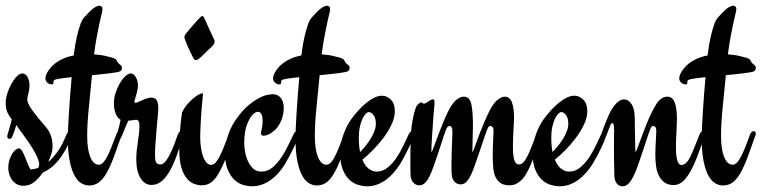

<svg xmlns="http://www.w3.org/2000/svg" viewBox="-28 -651 2705 682"><path d="M143.6 -75.7 150.4 -81.5Q160.6 -90.8 176.5 -112.3Q192.4 -133.8 208 -172.9Q213.4 -185.1 221.7 -185.1Q228.5 -185.1 228.5 -177.2Q228.5 -174.3 227.1 -169.9Q215.8 -138.2 202.9 -115.7Q189.9 -93.3 176.3 -77.6Q162.6 -62 149.2 -52.5Q135.7 -43 124 -38.1Q111.3 -19 94.5 -5.1Q77.6 8.8 55.2 8.8Q40.5 8.8 30.3 2.4Q20 -3.9 13.7 -13.2Q7.3 -22.5 4.4 -33.4Q1.5 -44.4 1.5 -53.2Q1.5 -69.8 5.6 -83Q9.8 -96.2 15.6 -105.5Q21.5 -114.7 28.1 -119.4Q34.7 -124 39.1 -124Q44.9 -124 50.8 -114.3Q56.6 -104.5 63.5 -86.9Q73.2 -60.5 80.1 -48.8Q87.4 -49.8 94.2 -51Q101.1 -52.2 107.9 -54.7Q111.3 -61.5 111.3 -66.9Q111.3 -75.7 106.4 -87.6Q101.6 -99.6 94 -113Q86.4 -126.5 77.1 -140.4Q67.9 -154.3 58.8 -166.7Q49.8 -179.2 42 -189.7Q34.2 -200.2 29.8 -207Q26.4 -195.8 23.9 -187.7Q21.5 -179.7 19 -173.8Q15.6 -164.1 12.9 -160.9Q10.3 -157.7 5.9 -157.7Q-2 -157.7 -2 -167Q-2 -170.4 -1 -173.3Q2.9 -186 5.6 -196Q8.3 -206.1 10.3 -212.9Q12.2 -221.2 13.7 -227.1Q5.4 -237.3 -1.2 -250.7Q-7.8 -264.2 -7.8 -285.2Q-7.8 -300.3 -2.2 -318.6Q3.4 -336.9 12.2 -352.8Q21 -368.7 31.5 -379.4Q42 -390.1 51.8 -390.1Q57.6 -390.1 62.3 -386.5Q66.9 -382.8 70.1 -377Q73.2 -371.1 75 -363.5Q76.7 -356 76.7 -348.6Q76.7 -332 70.8 -311Q70.3 -309.1 69.6 -305.4Q68.8 -301.8 68.8 -297.9Q68.8 -283.7 87.4 -258.3Q106 -232.9 133.8 -201.2Q147 -186 152.8 -169.2Q158.7 -152.3 158.7 -130.4Q158.7 -123.5 157.2 -115.5Q155.8 -107.4 153.8 -102.1Z M403.8 -169.9Q388.2 -125 375.7 -91.8Q363.3 -58.6 350.6 -36.4Q337.9 -14.2 323.2 -3.2Q308.6 7.8 288.1 7.8Q276.4 7.8 263.2 1.2Q250 -5.4 238.8 -23.9Q227.5 -42.5 220.2 -75.9Q212.9 -109.4 212.9 -163.1Q212.9 -177.2 214.1 -200.4Q215.3 -223.6 217 -252.2Q218.8 -280.8 221.2 -312.7Q223.6 -344.7 226.6 -377Q224.1 -376.5 222.2 -376.2Q220.2 -376 217.8 -376Q191.4 -373 179.2 -370.8Q167 -368.7 164.6 -366.2Q162.1 -364.3 162.1 -361.6Q162.1 -358.9 161.9 -356.7Q161.6 -354.5 160.4 -352.8Q159.2 -351.1 155.3 -351.1Q152.8 -351.1 149.2 -352.3Q145.5 -353.5 141.8 -356.2Q138.2 -358.9 135.7 -363Q133.3 -367.2 133.3 -373Q133.3 -378.4 135.5 -384.3Q137.7 -390.1 141.1 -395.5Q144.5 -401.4 151.1 -409.7Q157.7 -418 168.7 -426.5Q179.7 -435.1 195.8 -442.4Q211.9 -449.7 233.9 -454.1Q236.3 -474.6 239 -490.5Q241.7 -506.3 244.6 -518.8Q247.6 -531.2 250.2 -541.3Q252.9 -551.3 255.9 -559.6Q261.7 -578.6 270.5 -588.6Q279.3 -598.6 290.5 -609.9Q302.7 -622.1 311.3 -626.2Q319.8 -630.4 324.2 -630.9Q328.6 -630.9 332.3 -628.2Q335.9 -625.5 335.9 -618.7Q335.9 -614.7 335.4 -612.1Q335 -609.4 334.5 -607.4Q333 -602.1 329.8 -588.4Q326.7 -574.7 322.5 -554.9Q318.4 -535.2 314 -510.5Q309.6 -485.8 306.2 -458Q332.5 -456.1 350.3 -451.4Q368.2 -446.8 372.1 -445.8Q380.4 -442.9 383.3 -440.4Q386.2 -438 388.7 -432.1Q390.6 -428.2 393.3 -425.8Q396 -423.3 398.7 -421.4Q401.4 -419.4 403.3 -417Q405.3 -414.6 405.3 -410.2Q405.3 -406.2 403.3 -402.6Q401.4 -398.9 398.9 -397.9Q395.5 -396 386.2 -394.3Q377 -392.6 363.8 -390.9Q350.6 -389.2 333.7 -387.5Q316.9 -385.7 298.8 -383.8Q293 -323.2 287.4 -267.1Q281.7 -210.9 281.7 -167Q281.7 -144.5 284.4 -126Q287.1 -107.4 292.5 -94Q297.9 -80.6 305.4 -73.2Q313 -65.9 322.8 -65.9Q331.5 -65.9 338.9 -74Q346.2 -82 353.5 -96.2Q360.8 -110.4 368.4 -129.9Q376 -149.4 384.8 -172.9Q389.2 -185.1 397.5 -185.1Q405.3 -185.1 405.3 -176.3Q405.3 -174.8 404.8 -172.9Q404.3 -170.9 403.8 -169.9Z M623 -169.9Q611.8 -131.8 600.1 -99.6Q588.4 -67.4 575.2 -43.9Q562 -20.5 546.1 -7.3Q530.3 5.9 510.3 5.9Q485.8 5.9 470.9 -18.8Q456.1 -43.5 456.1 -84Q456.1 -101.6 457.8 -117.2Q459.5 -132.8 461.7 -147.5Q463.9 -162.1 465.6 -175.8Q467.3 -189.5 467.3 -202.6Q467.3 -216.8 463.9 -221.2Q460.4 -225.6 455.1 -225.6Q454.1 -225.6 453.1 -225.3Q452.1 -225.1 449.5 -224.9Q446.8 -224.6 441.7 -223.9Q436.5 -223.1 427.7 -222.2Q422.4 -210.4 418.9 -202.4Q415.5 -194.3 413.1 -188.5Q410.6 -182.6 408.9 -178.5Q407.2 -174.3 405.8 -169.9Q401.9 -160.6 398.9 -158.4Q396 -156.2 392.1 -156.2Q389.2 -156.2 387 -158.7Q384.8 -161.1 384.8 -165.5Q384.8 -168.5 386.2 -172.6Q387.7 -176.8 389.9 -183.3Q392.1 -189.9 394.8 -200.2Q397.5 -210.4 400.4 -225.6Q390.6 -230 383.5 -246.3Q376.5 -262.7 376.5 -284.7Q376.5 -302.7 382.6 -321.3Q388.7 -339.8 397.7 -355.2Q406.7 -370.6 417.2 -380.4Q427.7 -390.1 436 -390.1Q446.8 -390.1 454.3 -377.2Q461.9 -364.3 461.9 -347.7Q461.9 -338.9 460 -329.8Q458 -320.8 455.8 -313.2Q453.6 -305.7 451.7 -299.6Q449.7 -293.5 449.7 -290Q449.7 -285.6 453.1 -285.6Q455.6 -285.6 461.9 -288.1L485.8 -298.8Q499 -304.2 508.3 -304.2Q523.9 -304.2 529.1 -294.4Q534.2 -284.7 534.2 -265.6Q534.2 -257.3 532.2 -236.6Q530.3 -215.8 528.1 -190.7Q525.9 -165.5 524.2 -140.6Q522.5 -115.7 522.5 -100.1Q522.5 -83 526.1 -75Q529.8 -66.9 542 -66.9Q550.8 -66.9 559.3 -77.1Q567.9 -87.4 575.7 -103Q583.5 -118.7 590.6 -137.2Q597.7 -155.8 603.5 -172.9Q607.9 -185.1 616.2 -185.1Q624 -185.1 624 -176.3Q624 -174.8 623.8 -173.3Q623.5 -171.9 623 -169.9Z M732.9 -509.8Q734.4 -506.8 734.4 -503.4Q734.4 -494.1 722.7 -483.9Q712.9 -475.1 704.6 -466.8Q696.3 -458.5 689.5 -451.9Q682.6 -445.3 677.2 -441.4Q671.9 -437.5 668.5 -437.5Q666 -437.5 663.8 -438.5Q661.6 -439.5 659.7 -442.9Q653.8 -454.1 647.9 -466.3Q642.1 -478.5 637.5 -489.3Q632.8 -500 629.9 -508.1Q627 -516.1 627 -519Q627 -524.4 631.8 -530.8Q633.8 -533.7 640.9 -542Q647.9 -550.3 656 -559.6Q664.1 -568.8 671.1 -576.7Q678.2 -584.5 680.7 -586.9Q686.5 -593.8 690.4 -593.8Q694.8 -593.8 697.3 -587.4Q698.7 -584 703.9 -572.8Q709 -561.5 714.8 -548.6Q720.7 -535.6 726.1 -524.4Q731.4 -513.2 732.9 -509.8ZM797.9 -185.1Q800.8 -185.1 803 -182.9Q805.2 -180.7 805.2 -176.8Q805.2 -173.3 803.7 -169.9Q792.5 -137.7 783 -111.3Q773.4 -85 763.7 -64.5Q749.5 -33.7 736.6 -17.3Q723.6 -1 707.5 4.4Q703.6 5.4 698.7 6.3Q693.8 7.3 688.5 7.3Q676.3 7.3 662.4 2.4Q648.4 -2.4 636.5 -16.1Q624.5 -29.8 616.7 -54.4Q608.9 -79.1 608.9 -118.7Q608.9 -153.8 611.3 -186.3Q613.8 -218.8 618.7 -252Q626 -267.1 636.5 -279.5Q647 -292 657.7 -301Q668.5 -310.1 677.5 -314.9Q686.5 -319.8 690.9 -319.8Q692.9 -319.8 692.9 -315.4Q692.9 -311.5 691.7 -302Q690.4 -292.5 689 -275.4Q687.5 -258.3 685.8 -231.7Q684.1 -205.1 683.1 -167Q683.1 -145 685.8 -126.5Q688.5 -107.9 693.6 -94.2Q698.7 -80.6 706.1 -73Q713.4 -65.4 722.2 -65.4Q730.5 -65.4 737.8 -73.5Q745.1 -81.5 752.4 -95.9Q759.8 -110.4 767.6 -130.1Q775.4 -149.9 784.2 -172.9Q789.1 -185.1 797.9 -185.1Z M1027.3 -185.1Q1034.2 -185.1 1034.2 -176.8Q1034.2 -173.3 1032.7 -168.5Q1025.4 -147.9 1016.8 -129.9Q1008.3 -111.8 1001 -98.1Q992.2 -82 984.4 -68.4Q974.1 -51.3 961.4 -36.9Q948.7 -22.5 934.1 -12Q919.4 -1.5 902.6 4.6Q885.7 10.7 866.7 10.7Q852.5 10.7 835.9 5.9Q819.3 1 804.9 -12.2Q790.5 -25.4 780.8 -48.6Q771 -71.8 771 -108.4Q771 -137.7 782.7 -172.6Q794.4 -207.5 820.8 -241.2Q837.9 -263.2 855.2 -277.6Q872.6 -292 888.4 -300.8Q904.3 -309.6 918 -313Q931.6 -316.4 941.9 -316.4Q948.7 -316.4 955.6 -313.7Q962.4 -311 967.8 -305.2Q973.1 -299.3 976.6 -289.8Q980 -280.3 980 -267.1Q980 -252.4 975.8 -237.1Q971.7 -221.7 962.9 -207Q956.1 -195.8 948 -188.5Q939.9 -181.2 932.4 -176.8Q924.8 -172.4 918.7 -170.7Q912.6 -168.9 909.2 -168.9Q898.9 -168.9 898.9 -177.2Q898.9 -182.6 901.9 -193.8Q904.8 -205.1 904.8 -220.2Q904.8 -223.6 904.5 -229.2Q904.3 -234.9 902.6 -240.2Q900.9 -245.6 897.5 -249.8Q894 -253.9 888.2 -253.9Q881.3 -253.9 873.3 -247.3Q865.2 -240.7 857.9 -227.1Q846.7 -207 843 -185.1Q839.4 -163.1 839.4 -145.5Q839.4 -130.4 842.5 -112.3Q845.7 -94.2 852.8 -78.4Q859.9 -62.5 871.6 -52Q883.3 -41.5 900.4 -41.5Q922.4 -41.5 939.7 -55.9Q957 -70.3 970.9 -91.1Q984.9 -111.8 995.6 -134.3Q1006.3 -156.7 1014.2 -172.9Q1020 -185.1 1027.3 -185.1Z M1212.4 -169.9Q1196.8 -125 1184.3 -91.8Q1171.9 -58.6 1159.2 -36.4Q1146.5 -14.2 1131.8 -3.2Q1117.2 7.8 1096.7 7.8Q1085 7.8 1071.8 1.2Q1058.6 -5.4 1047.4 -23.9Q1036.1 -42.5 1028.8 -75.9Q1021.5 -109.4 1021.5 -163.1Q1021.5 -177.2 1022.7 -200.4Q1023.9 -223.6 1025.6 -252.2Q1027.3 -280.8 1029.8 -312.7Q1032.2 -344.7 1035.2 -377Q1032.7 -376.5 1030.8 -376.2Q1028.8 -376 1026.4 -376Q1000 -373 987.8 -370.8Q975.6 -368.7 973.1 -366.2Q970.7 -364.3 970.7 -361.6Q970.7 -358.9 970.5 -356.7Q970.2 -354.5 969 -352.8Q967.8 -351.1 963.9 -351.1Q961.4 -351.1 957.8 -352.3Q954.1 -353.5 950.4 -356.2Q946.8 -358.9 944.3 -363Q941.9 -367.2 941.9 -373Q941.9 -378.4 944.1 -384.3Q946.3 -390.1 949.7 -395.5Q953.1 -401.4 959.7 -409.7Q966.3 -418 977.3 -426.5Q988.3 -435.1 1004.4 -442.4Q1020.5 -449.7 1042.5 -454.1Q1044.9 -474.6 1047.6 -490.5Q1050.3 -506.3 1053.2 -518.8Q1056.2 -531.2 1058.8 -541.3Q1061.5 -551.3 1064.5 -559.6Q1070.3 -578.6 1079.1 -588.6Q1087.9 -598.6 1099.1 -609.9Q1111.3 -622.1 1119.9 -626.2Q1128.4 -630.4 1132.8 -630.9Q1137.2 -630.9 1140.9 -628.2Q1144.5 -625.5 1144.5 -618.7Q1144.5 -614.7 1144 -612.1Q1143.6 -609.4 1143.1 -607.4Q1141.6 -602.1 1138.4 -588.4Q1135.3 -574.7 1131.1 -554.9Q1127 -535.2 1122.6 -510.5Q1118.2 -485.8 1114.7 -458Q1141.1 -456.1 1158.9 -451.4Q1176.8 -446.8 1180.7 -445.8Q1189 -442.9 1191.9 -440.4Q1194.8 -438 1197.3 -432.1Q1199.2 -428.2 1201.9 -425.8Q1204.6 -423.3 1207.3 -421.4Q1210 -419.4 1211.9 -417Q1213.9 -414.6 1213.9 -410.2Q1213.9 -406.2 1211.9 -402.6Q1210 -398.9 1207.5 -397.9Q1204.1 -396 1194.8 -394.3Q1185.5 -392.6 1172.4 -390.9Q1159.2 -389.2 1142.3 -387.5Q1125.5 -385.7 1107.4 -383.8Q1101.6 -323.2 1095.9 -267.1Q1090.3 -210.9 1090.3 -167Q1090.3 -144.5 1093 -126Q1095.7 -107.4 1101.1 -94Q1106.4 -80.6 1114 -73.2Q1121.6 -65.9 1131.3 -65.9Q1140.1 -65.9 1147.5 -74Q1154.8 -82 1162.1 -96.2Q1169.4 -110.4 1177 -129.9Q1184.6 -149.4 1193.4 -172.9Q1197.8 -185.1 1206.1 -185.1Q1213.9 -185.1 1213.9 -176.3Q1213.9 -174.8 1213.4 -172.9Q1212.9 -170.9 1212.4 -169.9Z M1436.5 -185.1Q1439.5 -185.1 1441.7 -183.1Q1443.8 -181.2 1443.8 -177.2Q1443.8 -173.3 1442.4 -169.9Q1435.1 -149.4 1426.5 -131.3Q1418 -113.3 1410.6 -99.1Q1401.9 -83 1393.6 -68.8Q1383.3 -52.7 1370.8 -38.3Q1358.4 -23.9 1343.8 -12.9Q1329.1 -2 1312 4.4Q1294.9 10.7 1275.9 10.7Q1261.7 10.7 1244.9 5.9Q1228 1 1213.6 -12.2Q1199.2 -25.4 1189.7 -48.3Q1180.2 -71.3 1180.2 -107.4Q1180.2 -124 1183.3 -141.1Q1186.5 -158.2 1192.1 -173.8Q1197.8 -189.5 1204.8 -203.1Q1211.9 -216.8 1219.2 -227.1Q1231.9 -244.6 1246.1 -260Q1260.3 -275.4 1274.7 -286.9Q1289.1 -298.3 1302.7 -304.7Q1316.4 -311 1328.1 -311Q1346.7 -311 1360.6 -296.9Q1374.5 -282.7 1374.5 -256.3Q1374.5 -233.4 1362.8 -208.7Q1351.1 -184.1 1333.5 -160.6Q1315.9 -137.2 1295.9 -117.2Q1275.9 -97.2 1259.3 -84Q1268.1 -62 1281.7 -51.8Q1295.4 -41.5 1309.6 -41.5Q1331.5 -41.5 1348.9 -55.7Q1366.2 -69.8 1380.1 -90.3Q1394 -110.8 1404.5 -133.3Q1415 -155.8 1423.3 -172.9Q1426.3 -178.7 1429.2 -181.9Q1432.1 -185.1 1436.5 -185.1ZM1246.6 -161.6Q1246.6 -132.8 1251 -110.8Q1260.7 -120.6 1270.8 -133.1Q1280.8 -145.5 1288.8 -158.7Q1296.9 -171.9 1302 -185.5Q1307.1 -199.2 1307.1 -211.9Q1307.1 -231.4 1298.8 -242.2Q1290.5 -252.9 1282.2 -252.9Q1277.3 -252.9 1271.2 -246.8Q1265.1 -240.7 1259.5 -229Q1253.9 -217.3 1250.2 -200.4Q1246.6 -183.6 1246.6 -161.6Z M1890.6 -185.1Q1897.5 -185.1 1897.5 -177.2Q1897.5 -174.3 1896 -169.9Q1884.8 -137.2 1874.8 -109.9Q1864.7 -82.5 1855 -61Q1849.1 -47.9 1842.3 -35.6Q1835.4 -23.4 1826.7 -13.9Q1817.9 -4.4 1806.6 1.5Q1795.4 7.3 1780.8 7.3Q1771 7.3 1761.7 4.6Q1752.4 2 1744.6 -5.1Q1736.8 -12.2 1731.4 -23.9Q1726.1 -35.6 1724.1 -53.2Q1723.1 -64 1722.7 -75.7Q1722.2 -87.4 1722.2 -99.1Q1722.2 -125.5 1723.6 -149.2Q1725.1 -172.9 1725.1 -185.1Q1725.1 -194.8 1721.9 -199.2Q1718.8 -203.6 1714.8 -203.6Q1709.5 -203.6 1706.8 -199.5Q1704.1 -195.3 1702.1 -189.9Q1699.7 -184.1 1694.8 -169.7Q1689.9 -155.3 1683.8 -137.2Q1677.7 -119.1 1670.9 -99.4Q1664.1 -79.6 1658.2 -63Q1650.9 -41.5 1644.3 -28.6Q1637.7 -15.6 1631.6 -8.3Q1625.5 -1 1619.6 1.5Q1613.8 3.9 1607.9 3.9Q1603 3.9 1597.7 2Q1592.3 0 1587.6 -4.4Q1583 -8.8 1579.8 -16.4Q1576.7 -23.9 1576.2 -35.2Q1575.7 -43 1575.7 -51Q1575.7 -59.1 1575.7 -67.4Q1575.7 -85.4 1576.2 -103.5Q1576.7 -121.6 1577.4 -137.2Q1578.1 -152.8 1578.6 -165.5Q1579.1 -178.2 1579.1 -185.1Q1579.1 -194.8 1575.9 -199.2Q1572.8 -203.6 1568.8 -203.6Q1564.5 -203.6 1561.3 -199.7Q1558.1 -195.8 1556.2 -190.4Q1553.7 -184.6 1548.8 -169.7Q1543.9 -154.8 1537.8 -136Q1531.7 -117.2 1524.9 -96.9Q1518.1 -76.7 1512.2 -60.1Q1504.4 -38.1 1497.8 -24.9Q1491.2 -11.7 1484.9 -4.6Q1478.5 2.4 1472.9 4.9Q1467.3 7.3 1461.4 7.3Q1456.5 7.3 1451.2 5.4Q1445.8 3.4 1441.2 -1.2Q1436.5 -5.9 1433.3 -13.4Q1430.2 -21 1430.2 -32.2Q1429.7 -46.9 1429.7 -59.1Q1429.7 -71.3 1429.7 -83.5Q1429.7 -100.6 1429.9 -118.9Q1430.2 -137.2 1431.2 -162.1Q1431.6 -184.1 1434.3 -203.6Q1437 -223.1 1440.4 -238Q1443.8 -252.9 1447 -262.7Q1450.2 -272.5 1452.1 -274.9Q1455.6 -278.8 1459.7 -283Q1463.9 -287.1 1467.8 -287.1Q1471.7 -287.1 1473.6 -284.9Q1475.6 -282.7 1478 -282.7Q1481 -282.7 1485.4 -285.4Q1489.7 -288.1 1496.1 -292Q1499.5 -293.9 1502.9 -296.1Q1506.3 -298.3 1510.3 -298.3Q1515.6 -298.3 1515.6 -285.6Q1515.6 -281.7 1514.4 -269.8Q1513.2 -257.8 1512.2 -246.1Q1510.7 -225.1 1509.3 -204.3Q1507.8 -183.6 1506.6 -166Q1505.4 -148.4 1504.9 -135.7Q1504.4 -123 1504.4 -118.2Q1504.4 -110.4 1505.4 -110.4Q1505.9 -110.4 1509.5 -119.9Q1513.2 -129.4 1518.8 -144.8Q1524.4 -160.2 1531.5 -179Q1538.6 -197.8 1546.4 -216.6Q1554.2 -235.4 1562.3 -252.2Q1570.3 -269 1578.1 -279.8Q1587.9 -293.5 1598.6 -300.5Q1609.4 -307.6 1619.6 -307.6Q1640.1 -307.6 1646 -281.7Q1651.9 -255.9 1651.9 -205.1Q1651.9 -183.1 1650.9 -159.7Q1649.9 -136.2 1649.9 -113.3Q1649.9 -110.4 1650.9 -110.4Q1651.4 -110.4 1654.8 -119.9Q1658.2 -129.4 1663.8 -144.8Q1669.4 -160.2 1676.8 -179.2Q1684.1 -198.2 1692.1 -217Q1700.2 -235.8 1708.3 -252.4Q1716.3 -269 1724.1 -279.8Q1733.9 -293 1744.6 -300.3Q1755.4 -307.6 1765.6 -307.6Q1774.4 -307.6 1780.8 -302Q1787.1 -296.4 1790.8 -286.4Q1794.4 -276.4 1796.1 -262.9Q1797.9 -249.5 1797.9 -233.4Q1797.9 -224.6 1797.1 -211.9Q1796.4 -199.2 1795.7 -185.1Q1794.9 -170.9 1794.4 -156Q1793.9 -141.1 1793.9 -128.9Q1793.9 -109.9 1795.7 -97.7Q1797.4 -85.4 1800.3 -78.6Q1803.2 -71.8 1807.1 -69.3Q1811 -66.9 1815.9 -66.9Q1824.7 -66.9 1831.8 -75Q1838.9 -83 1845.9 -97.2Q1853 -111.3 1860.4 -130.6Q1867.7 -149.9 1877 -172.9Q1881.3 -185.1 1890.6 -185.1Z M2120.1 -185.1Q2123 -185.1 2125.2 -183.1Q2127.4 -181.2 2127.4 -177.2Q2127.4 -173.3 2126 -169.9Q2118.7 -149.4 2110.1 -131.3Q2101.6 -113.3 2094.2 -99.1Q2085.4 -83 2077.1 -68.8Q2066.9 -52.7 2054.4 -38.3Q2042 -23.9 2027.3 -12.9Q2012.7 -2 1995.6 4.4Q1978.5 10.7 1959.5 10.7Q1945.3 10.7 1928.5 5.9Q1911.6 1 1897.2 -12.2Q1882.8 -25.4 1873.3 -48.3Q1863.8 -71.3 1863.8 -107.4Q1863.8 -124 1866.9 -141.1Q1870.1 -158.2 1875.7 -173.8Q1881.3 -189.5 1888.4 -203.1Q1895.5 -216.8 1902.8 -227.1Q1915.5 -244.6 1929.7 -260Q1943.8 -275.4 1958.3 -286.9Q1972.7 -298.3 1986.3 -304.7Q2000 -311 2011.7 -311Q2030.3 -311 2044.2 -296.9Q2058.1 -282.7 2058.1 -256.3Q2058.1 -233.4 2046.4 -208.7Q2034.7 -184.1 2017.1 -160.6Q1999.5 -137.2 1979.5 -117.2Q1959.5 -97.2 1942.9 -84Q1951.7 -62 1965.3 -51.8Q1979 -41.5 1993.2 -41.5Q2015.1 -41.5 2032.5 -55.7Q2049.8 -69.8 2063.7 -90.3Q2077.6 -110.8 2088.1 -133.3Q2098.6 -155.8 2106.9 -172.9Q2109.9 -178.7 2112.8 -181.9Q2115.7 -185.1 2120.1 -185.1ZM1930.2 -161.6Q1930.2 -132.8 1934.6 -110.8Q1944.3 -120.6 1954.3 -133.1Q1964.4 -145.5 1972.4 -158.7Q1980.5 -171.9 1985.6 -185.5Q1990.7 -199.2 1990.7 -211.9Q1990.7 -231.4 1982.4 -242.2Q1974.1 -252.9 1965.8 -252.9Q1960.9 -252.9 1954.8 -246.8Q1948.7 -240.7 1943.1 -229Q1937.5 -217.3 1933.8 -200.4Q1930.2 -183.6 1930.2 -161.6Z M2469.7 -185.1Q2472.7 -185.1 2474.9 -182.9Q2477.1 -180.7 2477.1 -176.8Q2477.1 -172.9 2475.6 -169.4Q2460.4 -126 2447.8 -93Q2435.1 -60.1 2422.1 -38.1Q2409.2 -16.1 2395.5 -4.9Q2381.8 6.3 2365.2 6.3Q2344.7 6.3 2332 -3.2Q2319.3 -12.7 2312 -27.8Q2304.7 -43 2302.2 -61.8Q2299.8 -80.6 2299.8 -99.1Q2299.8 -112.3 2300.3 -125.2Q2300.8 -138.2 2301.5 -149.9Q2302.2 -161.6 2302.7 -170.9Q2303.2 -180.2 2303.2 -186Q2303.2 -195.3 2300 -199.5Q2296.9 -203.6 2293 -203.6Q2288.6 -203.6 2285.6 -199.5Q2282.7 -195.3 2280.8 -189.9Q2278.3 -184.1 2273.4 -168.9Q2268.6 -153.8 2262.2 -134.8Q2255.9 -115.7 2248.8 -95Q2241.7 -74.2 2235.8 -57.6Q2228 -36.1 2220.9 -22.7Q2213.9 -9.3 2207.5 -2Q2201.2 5.4 2195.1 8.1Q2189 10.7 2183.6 10.7Q2178.7 10.7 2173.6 8.8Q2168.5 6.8 2164.3 2.4Q2160.2 -2 2157.2 -9.5Q2154.3 -17.1 2154.3 -28.8Q2153.3 -53.7 2153.1 -82.8Q2152.8 -111.8 2152.8 -139.6Q2152.8 -152.8 2153.1 -165Q2153.3 -177.2 2153.3 -187.5Q2153.3 -201.7 2151.9 -207.8Q2150.4 -213.9 2147.9 -213.9Q2142.6 -213.9 2138.9 -203.4Q2135.3 -192.9 2126.5 -170.9Q2123.5 -163.6 2120.4 -160.6Q2117.2 -157.7 2113.8 -157.7Q2110.8 -157.7 2108.6 -159.9Q2106.4 -162.1 2106.4 -167.5Q2106.4 -170.4 2108.9 -178Q2111.3 -185.5 2115 -194.6Q2118.7 -203.6 2122.3 -213.1Q2126 -222.7 2128.9 -229.5Q2133.3 -240.7 2139.4 -252.7Q2145.5 -264.6 2153.1 -274.7Q2160.6 -284.7 2169.7 -291.3Q2178.7 -297.9 2189.5 -297.9Q2203.6 -297.9 2214.6 -282.2Q2225.6 -266.6 2226.6 -234.9Q2227.1 -209.5 2227.3 -186.8Q2227.5 -164.1 2228 -147.2Q2228.5 -130.4 2228.8 -120.4Q2229 -110.4 2229.5 -110.4Q2230.5 -110.4 2233.9 -119.1Q2237.3 -127.9 2242.7 -142.3Q2248 -156.7 2254.9 -175Q2261.7 -193.4 2269.3 -212.2Q2276.9 -231 2285.2 -248.3Q2293.5 -265.6 2301.8 -278.8Q2310.5 -293 2320.6 -300.3Q2330.6 -307.6 2343.3 -307.6Q2360.8 -307.6 2368.7 -286.9Q2376.5 -266.1 2376.5 -231Q2376.5 -222.2 2376 -209.5Q2375.5 -196.8 2374.8 -182.6Q2374 -168.5 2373.5 -154.3Q2373 -140.1 2373 -128.4Q2373 -108.4 2374.8 -95.9Q2376.5 -83.5 2379.4 -76.7Q2382.3 -69.8 2385.7 -67.4Q2389.2 -64.9 2392.6 -64.9Q2402.3 -64.9 2410.4 -73.7Q2418.5 -82.5 2425.8 -97.7Q2433.1 -112.8 2440.4 -132.1Q2447.8 -151.4 2456.5 -172.9Q2460.9 -185.1 2469.7 -185.1Z M2655.3 -169.9Q2639.6 -125 2627.2 -91.8Q2614.7 -58.6 2602.1 -36.4Q2589.4 -14.2 2574.7 -3.2Q2560.1 7.8 2539.6 7.8Q2527.8 7.8 2514.6 1.2Q2501.5 -5.4 2490.2 -23.9Q2479 -42.5 2471.7 -75.9Q2464.4 -109.4 2464.4 -163.1Q2464.4 -177.2 2465.6 -200.4Q2466.8 -223.6 2468.5 -252.2Q2470.2 -280.8 2472.7 -312.7Q2475.1 -344.7 2478 -377Q2475.6 -376.5 2473.6 -376.2Q2471.7 -376 2469.2 -376Q2442.9 -373 2430.7 -370.8Q2418.5 -368.7 2416 -366.2Q2413.6 -364.3 2413.6 -361.6Q2413.6 -358.9 2413.3 -356.7Q2413.1 -354.5 2411.9 -352.8Q2410.6 -351.1 2406.7 -351.1Q2404.3 -351.1 2400.6 -352.3Q2397 -353.5 2393.3 -356.2Q2389.6 -358.9 2387.2 -363Q2384.8 -367.2 2384.8 -373Q2384.8 -378.4 2387 -384.3Q2389.2 -390.1 2392.6 -395.5Q2396 -401.4 2402.6 -409.7Q2409.2 -418 2420.2 -426.5Q2431.2 -435.1 2447.3 -442.4Q2463.4 -449.7 2485.4 -454.1Q2487.8 -474.6 2490.5 -490.5Q2493.2 -506.3 2496.1 -518.8Q2499 -531.2 2501.7 -541.3Q2504.4 -551.3 2507.3 -559.6Q2513.2 -578.6 2522 -588.6Q2530.8 -598.6 2542 -609.9Q2554.2 -622.1 2562.7 -626.2Q2571.3 -630.4 2575.7 -630.9Q2580.1 -630.9 2583.7 -628.2Q2587.4 -625.5 2587.4 -618.7Q2587.4 -614.7 2586.9 -612.1Q2586.4 -609.4 2585.9 -607.4Q2584.5 -602.1 2581.3 -588.4Q2578.1 -574.7 2574 -554.9Q2569.8 -535.2 2565.4 -510.5Q2561 -485.8 2557.6 -458Q2584 -456.1 2601.8 -451.4Q2619.6 -446.8 2623.5 -445.8Q2631.8 -442.9 2634.8 -440.4Q2637.7 -438 2640.1 -432.1Q2642.1 -428.2 2644.8 -425.8Q2647.5 -423.3 2650.1 -421.4Q2652.8 -419.4 2654.8 -417Q2656.7 -414.6 2656.7 -410.2Q2656.7 -406.2 2654.8 -402.6Q2652.8 -398.9 2650.4 -397.9Q2647 -396 2637.7 -394.3Q2628.4 -392.6 2615.2 -390.9Q2602.1 -389.2 2585.2 -387.5Q2568.4 -385.7 2550.3 -383.8Q2544.4 -323.2 2538.8 -267.1Q2533.2 -210.9 2533.2 -167Q2533.2 -144.5 2535.9 -126Q2538.6 -107.4 2543.9 -94Q2549.3 -80.6 2556.9 -73.2Q2564.5 -65.9 2574.2 -65.9Q2583 -65.9 2590.3 -74Q2597.7 -82 2605 -96.2Q2612.3 -110.4 2619.9 -129.9Q2627.4 -149.4 2636.2 -172.9Q2640.6 -185.1 2648.9 -185.1Q2656.7 -185.1 2656.7 -176.3Q2656.7 -174.8 2656.2 -172.9Q2655.8 -170.9 2655.3 -169.9Z"/></svg>

Font: Engagement
Style: Regular
Weight: 400
Designer: Astigmatic (AOETI)
Foundry: Astigmatic (AOETI)
Version: Version 1.000